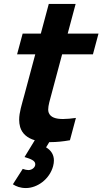

<svg xmlns="http://www.w3.org/2000/svg" viewBox="-20 -710 519 972"><path d="M294.5 -435H450.5L478.7 -540H322.7L362.9 -690H226.9L186.7 -540H94.7L66.5 -435H158.5L103.3 -229C90.3 -180.3 77 -141.1 77 -103.9C77 -91.5 78.5 -79.3 81.9 -67C92.2 -32.5 118.9 -11 156 0L104.2 85C133.3 94 158.6 102.2 158.6 121.3C158.6 123.4 158.3 125.6 157.7 128C154.7 139 141.5 151 123.5 151C115.5 151 107.1 149 95.1 145L45.2 223C62.3 234 83.1 242 111.1 242C169.1 242 231.2 197 248.9 131C251.6 120.8 252.9 111.3 252.9 102.4C252.9 73.6 239 51.3 213.3 36L229.4 9.5C231.5 9.5 233.5 9.5 235.6 9.5C266.3 9.5 300 6.1 334 0L364.3 -113C340.9 -109.8 318.7 -107.5 299 -107.5C262.8 -107.5 235.5 -115.4 226.5 -140C224.8 -144.5 224 -149.8 224 -155.8C224 -176.2 232.8 -204.5 241.5 -237Z"/></svg>

Font: Manrope
Style: ExtraBoldItalic
Weight: 800
Italic angle: -15°
Designer: Mikhail Sharanda
Foundry: Mikhail Sharanda
Version: Version 4.502;hotconv 1.0.109;makeotfexe 2.5.65596